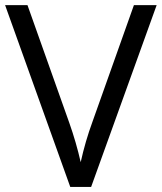

<svg xmlns="http://www.w3.org/2000/svg" viewBox="-20 -734 635 754"><path d="M337.9 0H255.9L0 -713.9H87.9L252 -252Q279.3 -174.8 296.9 -97.2Q314.9 -178.7 342.8 -254.9L505.9 -713.9H595.2Z"/></svg>

Font: Open Sans Hebrew
Style: Regular
Weight: 400
Foundry: Ascender Corporation, Yanek Iontef
Version: Version 2.001;PS 002.001;hotconv 1.0.70;makeotf.lib2.5.58329